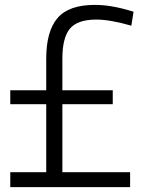

<svg xmlns="http://www.w3.org/2000/svg" viewBox="-20 -765 588 785"><path d="M22 -396H169V-525Q169 -637 215 -691Q261 -745 368 -745Q402 -745 440 -738.5Q478 -732 526 -717L517 -660Q475 -672 439 -678.5Q403 -685 374 -685Q297 -685 266 -648Q235 -611 235 -525V-396H441V-339H235V-61H512V0H22V-61H169V-339H22Z"/></svg>

Font: Plata Sans Light
Style: Regular
Weight: 300
Designer: Pablo Impallari, Andres Torresi, & Cristiano Sobral
Foundry: Pablo Impallari, Andres Torresi, & Cristiano Sobral
Version: Version 1.00;December 28, 2019;FontCreator 12.0.0.2547 64-bi